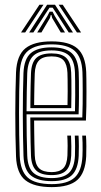

<svg xmlns="http://www.w3.org/2000/svg" viewBox="-20 -782 424 810"><path d="M198.3 7.4Q123.9 7.4 87.2 -21.5Q50.4 -50.5 47.6 -121.9Q45.9 -166.1 45.2 -212.3Q44.4 -258.4 44.5 -304.5Q44.5 -350.5 45.3 -394.2Q46.2 -438 47.6 -477Q50.9 -549 87.3 -578.2Q123.8 -607.4 197.5 -607.4Q271.9 -607.4 306.2 -577.9Q340.5 -548.3 343.7 -478.5Q344.1 -471 344.4 -448.5Q344.6 -426.1 344.8 -395.6Q344.9 -365 344.4 -332.7Q343.9 -300.5 342.5 -273.4H123.9Q124.1 -246.9 124.4 -222.7Q124.6 -198.5 125.2 -175Q125.8 -151.6 126.6 -126.9Q128 -88.9 144.6 -72.4Q161.2 -55.9 198.3 -55.9Q229.8 -55.9 246.2 -71.4Q262.6 -86.8 264.5 -126.1Q265.4 -143.7 265.3 -167.5Q265.1 -191.3 263.8 -209.8H279.7Q280.9 -188.2 281 -164.4Q281.1 -140.5 280.4 -125.5Q278.1 -81.5 258.9 -62.4Q239.7 -43.3 198.3 -43.3Q152.9 -43.3 132.7 -62.8Q112.4 -82.2 110.7 -126.2Q109.8 -153.6 109.1 -181.1Q108.5 -208.6 108.3 -235.2Q108 -261.9 107.8 -286.5H327.2Q328.4 -313.4 328.7 -343.5Q329 -373.6 328.9 -401.4Q328.8 -429.1 328.5 -449.7Q328.3 -470.2 327.8 -477.8Q325.1 -540.6 294.8 -567.7Q264.4 -594.8 197.5 -594.8Q131.5 -594.8 98.8 -568Q66 -541.3 63.2 -474.7Q61.8 -440.3 61.1 -397.2Q60.3 -354 60.3 -307Q60.3 -260 61 -213.3Q61.7 -166.6 63.2 -124.7Q65.7 -61.3 96.7 -33.2Q127.7 -5.2 198.3 -5.2Q263.7 -5.2 294.2 -32.4Q324.7 -59.6 327.8 -123.7Q328.3 -134.2 328.5 -149.5Q328.6 -164.8 328.3 -180.8Q327.9 -196.9 326.9 -209.8H342.7Q344.2 -190.4 344.3 -164.8Q344.4 -139.1 343.7 -122.9Q340.2 -53.2 306.4 -22.9Q272.5 7.4 198.3 7.4ZM198.3 -17.8Q139.6 -17.8 110.5 -41.5Q81.4 -65.3 79.1 -124.5Q77.8 -161.3 77.1 -205.5Q76.3 -249.8 76.2 -296.8Q76.2 -343.9 76.9 -389.3Q77.6 -434.8 79 -473.8Q81.5 -533.8 110.2 -558Q139 -582.2 197.5 -582.2Q256.1 -582.2 282.7 -557.8Q309.4 -533.5 312 -477.5Q312.5 -468.2 312.9 -440Q313.2 -411.7 313.1 -374.3Q313 -336.9 311.6 -299.6H92Q92 -255.4 92.7 -209.5Q93.4 -163.6 94.9 -125.6Q97 -73.5 121.8 -52.1Q146.6 -30.7 198.3 -30.7Q247.2 -30.7 270.4 -52.2Q293.6 -73.7 296.2 -124.8Q296.9 -140.3 296.8 -165.2Q296.7 -190.1 295.5 -209.8H311.3Q312.6 -189.4 312.7 -164.8Q312.7 -140.2 312 -124.3Q309.2 -67.3 282.8 -42.6Q256.3 -17.8 198.3 -17.8ZM92 -312.6H296.3Q297.2 -345.8 297.3 -379.5Q297.4 -413.1 297 -439.5Q296.7 -465.9 296.2 -476.6Q294.1 -526.1 271.1 -547.7Q248.2 -569.3 197.5 -569.3Q145.1 -569.3 121.2 -547.2Q97.2 -525 94.9 -473.1Q93.5 -436.4 92.9 -394.4Q92.2 -352.3 92 -312.6ZM108.1 -325.7Q108.1 -344.4 108.4 -369.3Q108.6 -394.3 109.2 -421.1Q109.8 -447.9 110.7 -472.2Q112.5 -517.8 132.9 -537.3Q153.3 -556.7 197.5 -556.7Q239.9 -556.7 259.2 -538Q278.5 -519.3 280.3 -476.1Q280.8 -465.6 281.2 -441.5Q281.5 -417.3 281.4 -386.8Q281.3 -356.2 280.5 -325.7ZM124 -338.7H264.8Q265.5 -368.8 265.5 -396.8Q265.4 -424.8 265.2 -445.8Q265 -466.7 264.5 -475Q263 -510.3 248.3 -527.2Q233.5 -544.1 197.5 -544.1Q160.3 -544.1 144.2 -526.7Q128 -509.4 126.6 -471.6Q125.9 -448.3 125.3 -426.2Q124.7 -404.1 124.5 -382.5Q124.2 -360.9 124 -338.7ZM68.7 -645 146.4 -762.1H163.5L86.2 -645ZM103 -645 178.8 -762.1H212L287.9 -645H270L217.2 -727.1L202.2 -749.6H188.9L173.7 -726.8L120.8 -645ZM136.9 -645 180.2 -714.9 189.4 -732.9H201.7L210.9 -714.9L254.3 -645H236.5L200.1 -706.2L196.9 -718.6H194.2L190.8 -706.2L154.7 -645ZM304.6 -645 227.4 -762.1H244.5L322.1 -645Z"/></svg>

Font: Big Shoulders Inline Text Thin
Style: Regular
Weight: 100
Designer: Patric King
Foundry: XO Type Co
Version: Version 2.002